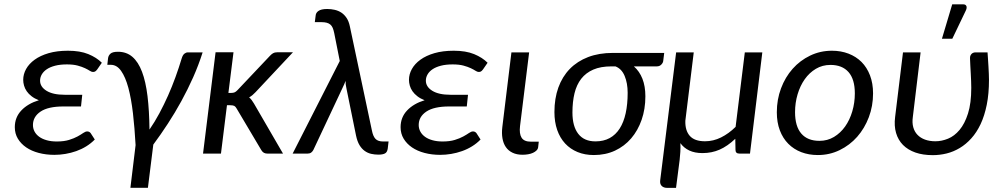

<svg xmlns="http://www.w3.org/2000/svg" viewBox="-20 -724 4709 905"><path d="M438.5 -397Q432.6 -389.2 428.2 -387Q423.8 -384.8 418 -384.8Q411.6 -384.8 403.1 -390.4Q394.5 -396 380.6 -402.6Q366.7 -409.2 346.2 -414.8Q325.7 -420.4 295.4 -420.4Q263.7 -420.4 240 -414.3Q216.3 -408.2 200.7 -397.7Q185.1 -387.2 177 -373.3Q168.9 -359.4 168.9 -343.8Q168.9 -314.9 199.2 -296.1Q229.5 -277.3 284.7 -277.3H367.7L361.8 -222.2H278.8Q207 -222.2 171.1 -198Q135.3 -173.8 135.3 -134.8Q135.3 -118.2 142.8 -104Q150.4 -89.8 164.8 -79.3Q179.2 -68.8 200.2 -63Q221.2 -57.1 247.6 -57.1Q281.7 -57.1 305.4 -64.5Q329.1 -71.8 345.5 -80.8Q361.8 -89.8 372.3 -97.2Q382.8 -104.5 391.1 -104.5Q400.9 -104.5 407.2 -96.7L426.8 -66.4Q408.7 -47.9 386.5 -34.2Q364.3 -20.5 339.4 -11.7Q314.5 -2.9 288.3 1.5Q262.2 5.9 236.3 5.9Q196.8 5.9 162.6 -3.2Q128.4 -12.2 103.5 -29.3Q78.6 -46.4 64.2 -70.3Q49.8 -94.2 49.8 -124.5Q49.8 -170.9 80.6 -203.4Q111.3 -235.8 163.1 -251.5Q143.1 -259.3 128.9 -270.3Q114.7 -281.2 106 -293.9Q97.2 -306.6 93.3 -320.6Q89.4 -334.5 89.4 -347.7Q89.4 -374 103 -398.7Q116.7 -423.3 143.3 -442.6Q169.9 -461.9 209.2 -473.4Q248.5 -484.9 300.3 -484.9Q357.4 -484.9 396.2 -469Q435.1 -453.1 460 -428.2Z M594.7 161.1 619.1 -40Q614.7 -120.6 606.7 -189.9Q598.6 -259.3 585 -310.1Q571.3 -360.8 551 -389.6Q530.8 -418.5 502.4 -418.5H485.8L489.3 -449.2Q490.7 -461.9 500.5 -470.9Q510.3 -480 536.1 -480Q576.2 -480 604 -456.1Q631.8 -432.1 649.4 -385.7Q667 -339.4 675.3 -271Q683.6 -202.6 684.6 -113.3Q709.5 -149.4 731.2 -189.9Q752.9 -230.5 772 -273.2Q791 -315.9 807.1 -360.4Q823.2 -404.8 836.4 -448.7Q841.3 -464.8 849.1 -470.9Q856.9 -477.1 865.2 -477.1H935.1Q916 -417 890.4 -359.4Q864.7 -301.8 834.7 -247.1Q804.7 -192.4 771.2 -141.1Q737.8 -89.8 702.6 -42.5L677.2 161.1Z M937 0ZM1080.6 -477.5 1056.6 -286.1H1070.8Q1079.1 -286.1 1085.4 -288.6Q1091.8 -291 1099.6 -299.3L1252.4 -460.9Q1259.8 -468.8 1267.1 -473.1Q1274.4 -477.5 1285.6 -477.5H1360.8L1184.6 -289.6Q1177.2 -281.7 1169.9 -275.6Q1162.6 -269.5 1154.3 -265.1Q1161.1 -259.3 1166.5 -252Q1171.9 -244.6 1177.2 -235.8L1314 0H1241.2Q1231 0 1224.1 -3.7Q1217.3 -7.3 1211.9 -16.1L1095.7 -211.9Q1090.3 -221.7 1084.2 -224.9Q1078.1 -228 1064.9 -228H1049.8L1021.5 0H937L996.1 -477.5Z M1581.5 -436.5 1555.2 -568.8Q1552.2 -583 1548.1 -592.8Q1543.9 -602.5 1536.9 -608.4Q1529.8 -614.3 1519.8 -616.9Q1509.8 -619.6 1495.1 -619.6H1463.9L1467.8 -650.4Q1468.3 -656.7 1471.4 -662.4Q1474.6 -668 1481 -672.4Q1487.3 -676.8 1497.3 -679.2Q1507.3 -681.6 1522.5 -681.6Q1540.5 -681.6 1557.6 -677.7Q1574.7 -673.8 1588.9 -664.6Q1603 -655.3 1613.5 -639.6Q1624 -624 1628.9 -600.6L1732.9 -109.4Q1738.3 -81.5 1750 -69.3Q1761.7 -57.1 1786.1 -57.1H1811.5L1807.6 -23.4Q1805.2 -6.3 1794.4 -0.7Q1783.7 4.9 1763.7 4.9Q1746.1 4.9 1729.7 1.2Q1713.4 -2.4 1699.2 -12.5Q1685.1 -22.5 1674.6 -39.8Q1664.1 -57.1 1658.2 -85L1612.8 -308.1Q1610.4 -317.9 1609.6 -326.2Q1608.9 -334.5 1608.9 -342.8Q1606 -334.5 1602.3 -326.4Q1598.6 -318.4 1594.7 -310.1L1457 -17.1Q1453.6 -10.3 1447 -5.1Q1440.4 0 1429.7 0H1359.4Z M2256.8 -397Q2251 -389.2 2246.6 -387Q2242.2 -384.8 2236.3 -384.8Q2230 -384.8 2221.4 -390.4Q2212.9 -396 2199 -402.6Q2185.1 -409.2 2164.6 -414.8Q2144 -420.4 2113.8 -420.4Q2082 -420.4 2058.3 -414.3Q2034.7 -408.2 2019 -397.7Q2003.4 -387.2 1995.4 -373.3Q1987.3 -359.4 1987.3 -343.8Q1987.3 -314.9 2017.6 -296.1Q2047.9 -277.3 2103 -277.3H2186L2180.2 -222.2H2097.2Q2025.4 -222.2 1989.5 -198Q1953.6 -173.8 1953.6 -134.8Q1953.6 -118.2 1961.2 -104Q1968.8 -89.8 1983.2 -79.3Q1997.6 -68.8 2018.6 -63Q2039.6 -57.1 2065.9 -57.1Q2100.1 -57.1 2123.8 -64.5Q2147.5 -71.8 2163.8 -80.8Q2180.2 -89.8 2190.7 -97.2Q2201.2 -104.5 2209.5 -104.5Q2219.2 -104.5 2225.6 -96.7L2245.1 -66.4Q2227.1 -47.9 2204.8 -34.2Q2182.6 -20.5 2157.7 -11.7Q2132.8 -2.9 2106.7 1.5Q2080.6 5.9 2054.7 5.9Q2015.1 5.9 1981 -3.2Q1946.8 -12.2 1921.9 -29.3Q1897 -46.4 1882.6 -70.3Q1868.2 -94.2 1868.2 -124.5Q1868.2 -170.9 1898.9 -203.4Q1929.7 -235.8 1981.4 -251.5Q1961.4 -259.3 1947.3 -270.3Q1933.1 -281.2 1924.3 -293.9Q1915.5 -306.6 1911.6 -320.6Q1907.7 -334.5 1907.7 -347.7Q1907.7 -374 1921.4 -398.7Q1935.1 -423.3 1961.7 -442.6Q1988.3 -461.9 2027.6 -473.4Q2066.9 -484.9 2118.7 -484.9Q2175.8 -484.9 2214.6 -469Q2253.4 -453.1 2278.3 -428.2Z M2390.6 -477.1H2474.1L2431.2 -129.9Q2426.8 -93.8 2438.5 -75Q2450.2 -56.2 2482.4 -56.2H2519.5L2516.6 -30.3Q2515.6 -21.5 2509 -14.9Q2502.4 -8.3 2492.4 -3.7Q2482.4 1 2469.5 3.2Q2456.5 5.4 2442.9 5.4Q2415.5 5.4 2395.8 -4.2Q2376 -13.7 2364.3 -30.8Q2352.5 -47.9 2348.4 -71.8Q2344.2 -95.7 2347.7 -125Z M2967.8 -411.1Q2994.1 -388.2 3008.1 -352.8Q3022 -317.4 3022 -270Q3022 -210 3004.4 -159.4Q2986.8 -108.9 2955.1 -71.8Q2923.3 -34.7 2878.7 -13.9Q2834 6.8 2779.3 6.8Q2736.8 6.8 2702.4 -7.3Q2668 -21.5 2643.8 -47.6Q2619.6 -73.7 2606.4 -111.3Q2593.3 -148.9 2593.3 -195.8Q2593.3 -259.8 2611.8 -311.3Q2630.4 -362.8 2665.8 -399.2Q2701.2 -435.5 2752.4 -455.1Q2803.7 -474.6 2869.1 -474.6H3110.8L3106 -436Q3105 -427.7 3096.9 -419.4Q3088.9 -411.1 3075.7 -411.1ZM2938.5 -286.6Q2938.5 -332 2924.3 -366Q2910.2 -399.9 2880.9 -411.1H2861.8Q2811.5 -411.1 2776.6 -396Q2741.7 -380.9 2719.7 -352.8Q2697.8 -324.7 2688 -284.4Q2678.2 -244.1 2678.2 -193.8Q2678.2 -128.4 2705.8 -93Q2733.4 -57.6 2786.6 -57.6Q2825.2 -57.6 2853.8 -73.2Q2882.3 -88.9 2901.1 -118.4Q2919.9 -147.9 2929.2 -190.4Q2938.5 -232.9 2938.5 -286.6Z M3250 -477.1 3210.4 -154.8Q3209 -108.9 3231.4 -83.5Q3253.9 -58.1 3303.2 -58.1Q3342.3 -58.1 3378.7 -76.2Q3415 -94.2 3447.3 -126L3490.7 -477.1H3573.2L3515.1 0H3465.8Q3446.8 0 3446.8 -17.1L3445.8 -69.8Q3408.7 -34.7 3371.8 -18.6Q3335 -2.4 3291 -2.4Q3254.9 -2.4 3229 -14.6Q3203.1 -26.9 3187 -49.3Q3188 -29.3 3186.8 -8.5Q3185.5 12.2 3183.6 29.3L3166.5 161.6H3125.5Q3107.9 161.6 3098.9 152.3Q3089.8 143.1 3091.8 126.5L3167 -477.1Z M3641.6 0ZM3842.3 -60.1Q3880.4 -60.1 3911.1 -78.6Q3941.9 -97.2 3963.6 -127.9Q3985.4 -158.7 3997.3 -199.2Q4009.3 -239.7 4009.3 -283.7Q4009.3 -350.6 3979.5 -384.3Q3949.7 -418 3894.5 -418Q3856.4 -418 3825.7 -399.7Q3794.9 -381.3 3773.2 -350.6Q3751.5 -319.8 3739.5 -279.5Q3727.5 -239.3 3727.5 -195.3Q3727.5 -128.4 3757.1 -94.2Q3786.6 -60.1 3842.3 -60.1ZM3835 6.8Q3792.5 6.8 3756.8 -6.8Q3721.2 -20.5 3695.6 -46.4Q3669.9 -72.3 3655.8 -109.6Q3641.6 -147 3641.6 -194.8Q3641.6 -254.9 3661.4 -307.6Q3681.2 -360.4 3716.1 -399.7Q3751 -439 3798.6 -461.9Q3846.2 -484.9 3901.4 -484.9Q3943.8 -484.9 3979.5 -471.2Q4015.1 -457.5 4040.8 -431.9Q4066.4 -406.2 4080.8 -368.7Q4095.2 -331.1 4095.2 -283.7Q4095.2 -224.1 4075.2 -171.4Q4055.2 -118.7 4020.3 -79.1Q3985.4 -39.6 3937.7 -16.4Q3890.1 6.8 3835 6.8Z M4193.8 0ZM4319.3 -477.1 4282.7 -172.9Q4278.8 -145.5 4284.7 -124.3Q4290.5 -103 4304.7 -88.4Q4318.8 -73.7 4340.3 -65.9Q4361.8 -58.1 4389.2 -58.1Q4418.5 -58.1 4448.5 -70.3Q4478.5 -82.5 4502.9 -111.6Q4527.3 -140.6 4542.7 -189Q4558.1 -237.3 4558.1 -310.1Q4558.1 -324.2 4557.4 -341.8Q4556.6 -359.4 4555.7 -377.7Q4554.7 -396 4553.7 -414.3Q4552.7 -432.6 4552.2 -448.7Q4551.8 -456.5 4554.2 -461.9Q4556.6 -467.3 4560.3 -470.7Q4564 -474.1 4568.6 -475.6Q4573.2 -477.1 4577.6 -477.1H4634.8Q4635.7 -462.4 4637 -445.1Q4638.2 -427.7 4639.2 -410.2Q4640.1 -392.6 4640.9 -376.2Q4641.6 -359.9 4641.6 -347.7Q4641.6 -282.2 4631.1 -230.2Q4620.6 -178.2 4602.1 -138.9Q4583.5 -99.6 4558.3 -71.8Q4533.2 -43.9 4503.9 -26.4Q4474.6 -8.8 4442.1 -0.7Q4409.7 7.3 4377 7.3Q4330.1 7.3 4294.7 -5.1Q4259.3 -17.6 4236.3 -40.8Q4213.4 -64 4203.6 -97.4Q4193.8 -130.9 4199.2 -172.9L4236.3 -477.1ZM4419.9 -541.5 4468.3 -703.6H4519.5Q4531.7 -703.6 4535.2 -695.3Q4538.6 -687 4532.2 -673.8L4468.8 -541.5Z"/></svg>

Font: Carlito
Style: Italic
Weight: 400
Italic angle: -7°
Designer: Lukasz Dziedzic
Foundry: tyPoland Lukasz Dziedzic
Version: Version 1.104